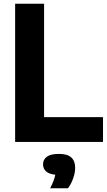

<svg xmlns="http://www.w3.org/2000/svg" viewBox="-20 -760 575 1028"><path d="M61 0V-740H216V-133H531.5V0ZM248.5 248Q270.5 205.5 276 175.5Q242 172 226.2 157.2Q210.5 142.5 210.5 120Q210.5 94 231 79Q251.5 64 296 64Q341 64 361.8 83.2Q382.5 102.5 382.5 138Q382.5 164.5 371.8 195Q361 225.5 344 248Z"/></svg>

Font: Encode Sans SmCnd
Style: Bold
Weight: 700
Width: 4
Designer: Multiple Designers
Foundry: Impallari Type
Version: Version 3.002; ttfautohint (v1.8.3) -l 8 -r 50 -G 200 -x 14 